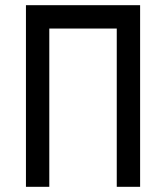

<svg xmlns="http://www.w3.org/2000/svg" viewBox="-20 -720 640 740"><path d="M80 -700H520V0H430V-610H170V0H80Z"/></svg>

Font: Fliege Mono Thin
Style: Regular
Weight: 100
Version: Version 0.020;Glyphs 3.3 (3306)